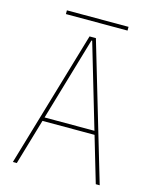

<svg xmlns="http://www.w3.org/2000/svg" viewBox="-123 -912 795 993"><g transform="rotate(15 275.0 -415.0)"><path d="M43 0 258 -730H292L508 0H487L277 -712H273L64 0ZM131 -245V-265H419V-245ZM110 -810V-830H440V-810Z"/></g></svg>

Font: M PLUS Code Latin SemiExpanded Thin
Style: Regular
Weight: 250
Width: 6
Designer: Coji Morishita
Foundry: UNDERFOREST DESIGN
Version: Version 1.002; ttfautohint (v1.8.3)